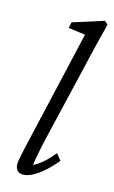

<svg xmlns="http://www.w3.org/2000/svg" viewBox="-109 -721 461 774"><g transform="rotate(15 121.5 -334.5)"><path d="M70.3 7.8Q53.7 7.8 45.4 -2.4Q37.1 -12.7 37.1 -27.3Q37.1 -37.1 41 -56.6Q44.9 -76.2 52.7 -110.4Q60.5 -144.5 73.2 -199.2L166 -601.6L95.7 -611.3L100.6 -635.7L229.5 -676.8L243.2 -664.1Q233.4 -625 222.7 -582.5Q211.9 -540 198.2 -479.5L123 -161.1Q118.2 -141.6 113.3 -117.7Q108.4 -93.8 104.5 -72.8Q100.6 -51.8 99.6 -40Q122.1 -51.8 141.6 -69.3Q161.1 -86.9 180.7 -111.3L202.1 -85Q177.7 -55.7 154.3 -35.2Q130.9 -14.6 109.4 -3.4Q87.9 7.8 70.3 7.8Z"/></g></svg>

Font: Crimson Pro ExtraLight Light
Style: Italic
Weight: 300
Italic angle: -12°
Version: Version 1.002